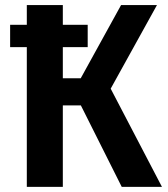

<svg xmlns="http://www.w3.org/2000/svg" viewBox="-20 -729 655 749"><path d="M295.4 -317.9H225.1V0H84.6V-545.1H19.5V-632.3H84.6V-709.2H225.1V-632.3H322.1V-545.1H225.1V-423.6H294.9L452.3 -709.2H592.3L411.8 -383.1L611.8 0H454.9Z"/></svg>

Font: Fira Code SemiBold
Style: Regular
Weight: 600
Designer: Carrois Corporate, Edenspiekermann AG, Nikita Prokopov
Foundry: Carrois Corporate, Edenspiekermann AG, Nikita Prokopov
Version: Version 6.002